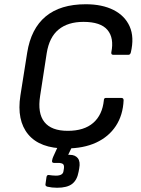

<svg xmlns="http://www.w3.org/2000/svg" viewBox="-20 -687 663 904"><path d="M290 12Q168 12 113 -54Q58 -120 76 -237L108 -439Q126 -552 195 -609.5Q264 -667 384 -667Q461 -667 514.5 -640Q568 -613 590.5 -562.5Q613 -512 596 -440Q593 -429 585 -429H513Q503 -429 504 -440Q518 -508 486 -546Q454 -584 373 -584Q300 -584 256 -548Q212 -512 200 -437L169 -236Q156 -154 189 -112.5Q222 -71 299 -71Q376 -71 419 -108.5Q462 -146 469 -215Q469 -226 479 -226H551Q562 -226 562 -215Q559 -145 525.5 -94Q492 -43 432.5 -15.5Q373 12 290 12ZM249 197Q224 197 203 192Q193 189 194 181L199 146Q201 136 210 137Q217 138 226 139Q235 140 243 140Q260 140 269 134.5Q278 129 279 118L281 106Q283 90 276 85Q269 80 253 80H234Q224 80 225 70Q226 64 227.5 59Q229 54 231 50L263 -20Q267 -31 276 -31H324Q335 -31 331 -20L301 42H309Q334 42 346.5 58Q359 74 353 106L350 122Q343 161 319.5 179Q296 197 249 197Z"/></svg>

Font: Sofia Sans Medium
Style: Italic
Weight: 500
Italic angle: -9°
Version: Version 4.101